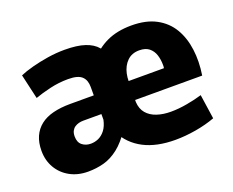

<svg xmlns="http://www.w3.org/2000/svg" viewBox="-93 -686 1032 851"><g transform="rotate(-20 423.0 -260.5)"><path d="M191.5 11.8Q143.2 11.8 106.2 -8.6Q69.2 -29 48.4 -64.7Q27.7 -100.3 27.7 -145.3Q27.7 -183.8 40.4 -212.6Q53.2 -241.3 77.5 -260.4Q101.8 -279.5 137.4 -288.5Q173 -297.5 218 -297.5H329.7V-337.5Q329.7 -352.2 325.8 -364.2Q322 -376.2 312.9 -385.5Q303.8 -394.8 287.6 -399.5Q271.3 -404.2 246.5 -404.2Q203.3 -404.2 160.9 -394.3Q118.5 -384.3 87.8 -373.2L61.2 -489.5Q85.8 -500.2 120.8 -509.5Q155.7 -518.8 196.1 -525.3Q236.5 -531.7 276.5 -531.7Q335 -531.7 371.9 -519.4Q408.8 -507.2 429.1 -483.1Q449.3 -459 457 -423.6Q464.7 -388.2 464.7 -342.7V-239.7Q433.7 -159.5 401.5 -109.8Q369.3 -60.2 335.3 -33.7Q301.3 -7.2 265.7 2.3Q230.2 11.8 191.5 11.8ZM244.8 -100.5Q263.8 -100.5 281.2 -108.3Q298.7 -116.2 312.6 -133.9Q326.5 -151.7 333 -181.3V-208H247.2Q236.5 -208 226 -205.3Q215.5 -202.5 206.8 -196.7Q198.2 -190.8 192.9 -180.7Q187.7 -170.5 187.7 -154.8Q187.7 -127.2 204.5 -113.8Q221.3 -100.5 244.8 -100.5ZM603.3 11.8Q514.7 11.8 454.8 -19.3Q394.8 -50.5 364.1 -110Q333.3 -169.5 333.3 -253.7Q333.3 -306.7 348.3 -356Q363.2 -405.3 394.4 -445.3Q425.7 -485.3 474.9 -508.5Q524.2 -531.7 591.8 -531.7Q660.8 -531.7 707.7 -506.5Q754.5 -481.3 780.4 -437.6Q806.3 -393.8 813.7 -336.7Q821.2 -279.5 811.2 -215.5H419L509.8 -282.8Q493 -238.2 494.8 -205.7Q496.7 -173.2 514.2 -152.6Q531.7 -132 560.8 -122.2Q590 -112.3 626.8 -112.3Q664 -112.3 704.1 -119.6Q744.2 -126.8 775.3 -136.3L792.2 -21Q749.8 -5.2 699.6 3.3Q649.3 11.8 603.3 11.8ZM420.2 -304.3H663.2Q664.2 -310.2 664.2 -313.4Q664.2 -316.7 664.2 -319.5Q664.2 -344.8 657.2 -366.6Q650.2 -388.3 633.3 -402.3Q616.3 -416.2 586.7 -416.2Q551.5 -416.2 529.7 -394.7Q507.8 -373.2 500.2 -338.8Q492.7 -304.3 500 -266.3Z"/></g></svg>

Font: Murecho Thin
Style: Regular
Weight: 100
Designer: Neil Summerour
Foundry: Positype
Version: Version 1.010